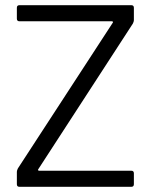

<svg xmlns="http://www.w3.org/2000/svg" viewBox="-20 -720 589 740"><path d="M45 -10V-58Q45 -63 49 -71L415 -633Q416 -634 415 -636Q414 -638 412 -638H55Q45 -638 45 -648V-690Q45 -700 55 -700H486Q496 -700 496 -690V-642Q496 -637 492 -629L127 -67Q126 -66 127 -64Q128 -62 130 -62H486Q496 -62 496 -52V-10Q496 0 486 0H55Q45 0 45 -10Z"/></svg>

Font: Amber EN
Style: Regular
Weight: 400
Designer: Jeremy Tribby
Foundry: Tribby Type Co.
Version: Version 1.403 November 24, 2021